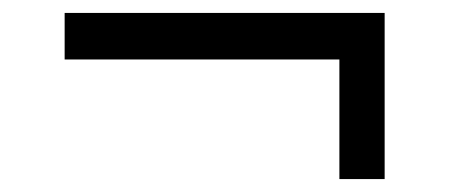

<svg xmlns="http://www.w3.org/2000/svg" viewBox="-20 -550 695 297"><path d="M575 -530H80V-458H505V-273H575Z"/></svg>

Font: Be Vietnam
Style: Regular
Weight: 400
Designer: Gabriel Lam
Foundry: TypeRant
Version: Version 4.000